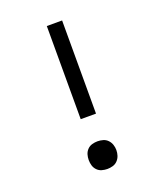

<svg xmlns="http://www.w3.org/2000/svg" viewBox="-138 -824 775 920"><g transform="rotate(-20 250.0 -363.5)"><path d="M211 -260V-735H289V-260ZM250 8Q236 8 222 4Q208 0 198 -10.5Q188 -21 184 -34.5Q180 -48 180 -63Q180 -77 184 -90.5Q188 -104 198 -114.5Q208 -125 222 -129Q236 -133 250 -133Q264 -133 278 -129Q292 -125 302 -114.5Q312 -104 316.5 -90.5Q321 -77 321 -63Q321 -48 316.5 -34.5Q312 -21 302 -10.5Q292 0 278 4Q264 8 250 8Z"/></g></svg>

Font: Iosevka Slab
Style: Regular
Weight: 400
Monospace: yes
Designer: Belleve Invis
Foundry: Belleve Invis
Version: Version 11.2.4; ttfautohint (v1.8.3)